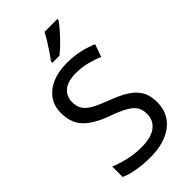

<svg xmlns="http://www.w3.org/2000/svg" viewBox="-285 -1027 1119 1119"><g transform="rotate(-45 274.5 -467.0)"><path d="M502 -191Q502 -96 433 -43Q364 10 247 10Q187 10 136 1Q85 -8 51 -24V-110Q87 -94 140.5 -81Q194 -68 251 -68Q331 -68 371.5 -99Q412 -130 412 -183Q412 -218 397 -242Q382 -266 345.5 -286.5Q309 -307 244 -330Q153 -363 106.5 -411Q60 -459 60 -542Q60 -599 89 -639.5Q118 -680 169.5 -702Q221 -724 288 -724Q347 -724 396 -713Q445 -702 485 -684L457 -607Q420 -623 376.5 -634Q333 -645 286 -645Q219 -645 185 -616.5Q151 -588 151 -541Q151 -505 166 -481Q181 -457 215 -438Q249 -419 307 -397Q370 -374 413.5 -347.5Q457 -321 479.5 -284Q502 -247 502 -191ZM433 -934Q421 -916 396 -887.5Q371 -859 342.5 -830.5Q314 -802 290 -784H232V-796Q247 -815 264.5 -841Q282 -867 299 -894.5Q316 -922 327 -944H433Z"/></g></svg>

Font: Noto Sans Syriac Eastern
Style: Regular
Weight: 400
Designer: Patrick Giasson and the Monotype Design Team
Foundry: Monotype Imaging Inc.
Version: Version 3.001; ttfautohint (v1.8.4.7-5d5b)